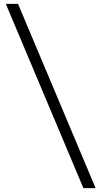

<svg xmlns="http://www.w3.org/2000/svg" viewBox="-20 -760 523 990"><path d="M73 -740 473 210H410L10 -740Z"/></svg>

Font: Georama ExtraExtended Light
Style: Regular
Weight: 300
Width: 8
Designer: Jean-Baptiste Levee
Foundry: Production Type
Version: Version 1.000